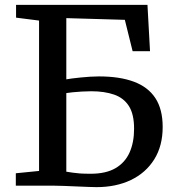

<svg xmlns="http://www.w3.org/2000/svg" viewBox="-20 -763 730 789"><path d="M376.5 6Q367.5 6 345.2 5.2Q323 4.5 295.8 3.2Q268.5 2 243 1Q217.5 0 201 0H45V-51L140.5 -60.5V-678.5L46 -690.5V-743H586L596.5 -552.5H525L493 -681.5L252.5 -688.5V-437Q260 -438.5 275.5 -440.5Q291 -442.5 310.8 -444.5Q330.5 -446.5 350.2 -447.8Q370 -449 386.5 -449Q472 -449 530.2 -427.2Q588.5 -405.5 618.5 -359.8Q648.5 -314 648.5 -241Q648.5 -163.5 613.8 -108Q579 -52.5 517.8 -23.2Q456.5 6 376.5 6ZM352.5 -49Q415.5 -49 454.8 -72Q494 -95 512.5 -136.5Q531 -178 531 -234Q531 -293.5 509.8 -327Q488.5 -360.5 449 -374.2Q409.5 -388 355 -388Q337.5 -388 316.5 -386.8Q295.5 -385.5 278.2 -383.8Q261 -382 252.5 -380.5V-57.5Q265.5 -55.5 278.2 -53.5Q291 -51.5 308.5 -50.2Q326 -49 352.5 -49Z"/></svg>

Font: Merriweather Medium
Style: Regular
Weight: 500
Version: Version 2.100